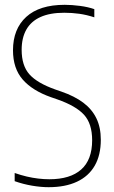

<svg xmlns="http://www.w3.org/2000/svg" viewBox="-20 -769 473 798"><path d="M182 9Q150.5 9 113.5 2.8Q76.5 -3.5 41 -16V-50Q67 -41 91.5 -35.2Q116 -29.5 139.2 -26.8Q162.5 -24 185 -24Q272 -24 317.5 -64.5Q363 -105 363 -186Q363 -255 329.2 -292Q295.5 -329 218 -356L192 -365Q115 -392 74.5 -438.2Q34 -484.5 34 -560Q34 -648.5 89 -698.8Q144 -749 249 -749Q278.5 -749 312.5 -744.5Q346.5 -740 372 -731V-697Q340 -707.5 309.2 -711.8Q278.5 -716 247 -716Q187.5 -716 148.2 -698.2Q109 -680.5 89.5 -646Q70 -611.5 70 -562Q70 -496 102.5 -459.8Q135 -423.5 210 -397L236 -388Q289.5 -369.5 325.8 -342.5Q362 -315.5 380.5 -277.5Q399 -239.5 399 -188Q399 -124.5 373.8 -80.5Q348.5 -36.5 300 -13.8Q251.5 9 182 9Z"/></svg>

Font: Encode Sans SC Condensed Thin
Style: Regular
Weight: 100
Width: 3
Designer: Multiple Designers
Foundry: Impallari Type
Version: Version 3.002